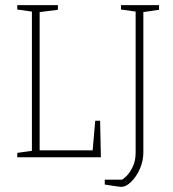

<svg xmlns="http://www.w3.org/2000/svg" viewBox="-20 -611 674 746"><path d="M47 -17 104 -25V-566L47 -574V-591H205V-573L134 -564V-27H340L350 -142H369L372 0H47ZM387 106V87H453Q457 87 470.5 74Q484 61 495.5 37.5Q507 14 507 -17V-566L450 -574V-591H598V-573L537 -564V-19Q537 15 523 46Q509 77 489 96Q469 115 453 115Q441 115 387 106Z"/></svg>

Font: Grenze Thin
Style: Regular
Weight: 250
Designer: Renata Polastri
Foundry: Omnibus-Type
Version: Version 1.002; ttfautohint (v1.8)